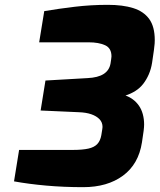

<svg xmlns="http://www.w3.org/2000/svg" viewBox="-20 -768 660 794"><path d="M324 6Q244 6 171 -0.5Q98 -7 38 -18L59 -148H281Q321 -148 345.5 -153.5Q370 -159 382.5 -172.5Q395 -186 399 -209Q402 -227 403 -234Q404 -241 404 -243Q404 -262 391.5 -275Q379 -288 357.5 -295.5Q336 -303 305 -304L148 -311L168 -435L342 -445Q385 -447 408.5 -462Q432 -477 437 -505Q439 -516 439.5 -521.5Q440 -527 440.5 -530Q441 -533 441 -535Q441 -569 414.5 -581Q388 -593 347 -593H142L163 -722Q222 -732 289 -740Q356 -748 426 -748Q488 -748 531 -734.5Q574 -721 597 -689.5Q620 -658 620 -602Q620 -596 619.5 -587.5Q619 -579 616.5 -560.5Q614 -542 609 -509Q605 -483 595.5 -461Q586 -439 572.5 -421.5Q559 -404 540 -392Q521 -380 499 -373Q516 -367 530 -356.5Q544 -346 554.5 -331Q565 -316 570.5 -296Q576 -276 576 -253Q576 -243 574 -227Q572 -211 567 -179Q553 -89 488.5 -41.5Q424 6 324 6Z"/></svg>

Font: Exo Thin ExtraBold
Style: Italic
Weight: 800
Italic angle: -9°
Version: Version 2.000